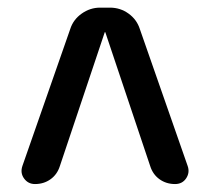

<svg xmlns="http://www.w3.org/2000/svg" viewBox="-20 -750 540 490"><path d="M69.3 -280.3Q51.8 -280.3 41.5 -294.4Q31.2 -308.6 37.1 -326.2L159.2 -675.8Q167 -700.2 188.5 -715.3Q210 -730.5 235.4 -730.5H260.7Q287.1 -730.5 308.1 -715.3Q329.1 -700.2 336.9 -675.8L459 -326.2Q464.8 -309.6 455.1 -294.9Q445.3 -280.3 426.8 -280.3Q404.3 -280.3 387.2 -292.5Q370.1 -304.7 363.3 -326.2L249 -667Q249 -668 248 -668Q247.1 -668 247.1 -667L132.8 -326.2Q126 -304.7 108.9 -292.5Q91.8 -280.3 69.3 -280.3Z"/></svg>

Font: Rounded Mgen+ 1m medium
Style: Regular
Weight: 500
Designer: [Source Han Sans]
Ryoko NISHIZUKA  (kana & ideographs); Paul D. Hunt (Latin, Greek & Cyrillic); Wenlong ZHANG  (bopomofo
Version: Version 1.059.20150602